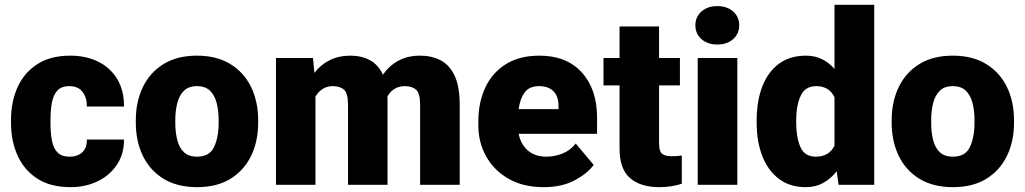

<svg xmlns="http://www.w3.org/2000/svg" viewBox="-20 -770 4271 800"><path d="M269.5 -117.2Q304.2 -117.2 323.5 -136Q342.8 -154.8 341.8 -188.5H496.6Q497.1 -128.9 467.5 -84.2Q438 -39.6 387.5 -14.9Q336.9 9.8 273.4 9.8Q190.9 9.8 136 -25.4Q81.1 -60.5 53.5 -121.3Q25.9 -182.1 25.9 -258.3V-269.5Q25.9 -346.2 53.2 -406.7Q80.6 -467.3 135.5 -502.7Q190.4 -538.1 272.5 -538.1Q338.4 -538.1 388.9 -513.2Q439.5 -488.3 468.3 -440.9Q497.1 -393.6 496.6 -326.2H341.8Q342.8 -361.8 324.5 -386.5Q306.2 -411.1 268.6 -411.1Q234.9 -411.1 218 -391.6Q201.2 -372.1 195.8 -339.8Q190.4 -307.6 190.4 -269.5V-258.3Q190.4 -219.2 195.8 -187.3Q201.2 -155.3 218.3 -136.2Q235.4 -117.2 269.5 -117.2Z M545.9 -258.8V-269Q545.9 -346.2 575.2 -407Q604.5 -467.8 661.1 -502.9Q717.8 -538.1 800.3 -538.1Q883.3 -538.1 940.2 -502.9Q997.1 -467.8 1026.4 -407Q1055.7 -346.2 1055.7 -269V-258.8Q1055.7 -181.6 1026.4 -120.8Q997.1 -60.1 940.4 -25.1Q883.8 9.8 801.3 9.8Q718.3 9.8 661.4 -25.1Q604.5 -60.1 575.2 -120.8Q545.9 -181.6 545.9 -258.8ZM710.4 -269V-258.8Q710.4 -219.2 718.5 -187Q726.6 -154.8 746.1 -136Q765.6 -117.2 801.3 -117.2Q853.5 -117.2 872.3 -158.2Q891.1 -199.2 891.1 -258.8V-269Q891.1 -307.6 883.1 -339.8Q875 -372.1 855.5 -391.6Q835.9 -411.1 800.3 -411.1Q765.6 -411.1 746.1 -391.6Q726.6 -372.1 718.5 -339.8Q710.4 -307.6 710.4 -269Z M1366.2 -411.1Q1342.8 -411.1 1324.5 -399.4Q1306.2 -387.7 1294.4 -367.7V0H1129.9V-528.3H1284.2L1290 -466.3Q1315.4 -500 1353.3 -519Q1391.1 -538.1 1440.4 -538.1Q1486.8 -538.1 1521.7 -519Q1556.6 -500 1575.7 -458.5Q1600.6 -495.6 1639.4 -516.8Q1678.2 -538.1 1730.5 -538.1Q1778.8 -538.1 1816.2 -518.6Q1853.5 -499 1874.5 -454.1Q1895.5 -409.2 1895.5 -332.5V0H1730.5V-332.5Q1730.5 -381.8 1713.6 -396.5Q1696.8 -411.1 1667.5 -411.1Q1642.1 -411.1 1623.8 -399.7Q1605.5 -388.2 1594.2 -367.7Q1594.7 -360.4 1594.7 -352.5V0H1430.2V-331.5Q1430.2 -381.8 1413.3 -396.5Q1396.5 -411.1 1366.2 -411.1Z M2245.6 9.8Q2159.7 9.8 2098.6 -25.4Q2037.6 -60.5 2005.4 -118.9Q1973.1 -177.2 1973.1 -246.6V-265.1Q1973.1 -342.3 2001.5 -404.1Q2029.8 -465.8 2086.7 -502Q2143.6 -538.1 2228 -538.1Q2340.3 -538.1 2404.1 -468.3Q2467.8 -398.4 2467.8 -279.3V-212.4H2141.1Q2149.9 -168.5 2179.7 -142.8Q2209.5 -117.2 2256.3 -117.2Q2290 -117.2 2322.8 -129.9Q2355.5 -142.6 2378.9 -171.9L2453.6 -83Q2429.2 -48.3 2375.5 -19.3Q2321.8 9.8 2245.6 9.8ZM2226.6 -411.1Q2184.6 -411.1 2165.5 -384Q2146.5 -356.9 2141.1 -315.4H2307.1V-328.1Q2307.6 -367.2 2286.6 -389.2Q2265.6 -411.1 2226.6 -411.1Z M2813 -528.3V-414.1H2726.1V-172.4Q2726.1 -141.1 2737.8 -130.1Q2749.5 -119.1 2779.8 -119.1Q2793.9 -119.1 2803.2 -119.9Q2812.5 -120.6 2820.8 -122.1V-4.4Q2777.3 9.8 2728 9.8Q2648.4 9.8 2605 -28.1Q2561.5 -65.9 2561.5 -151.9V-414.1H2494.6V-528.3H2561.5V-659.7H2726.1V-528.3Z M2877.4 -664.6Q2877.4 -699.7 2902.8 -722.2Q2928.2 -744.6 2968.8 -744.6Q3009.3 -744.6 3034.7 -722.2Q3060.1 -699.7 3060.1 -664.6Q3060.1 -629.4 3034.7 -606.9Q3009.3 -584.5 2968.8 -584.5Q2928.2 -584.5 2902.8 -606.9Q2877.4 -629.4 2877.4 -664.6ZM3052.2 -528.3V0H2887.2V-528.3Z M3132.8 -257.8V-268.1Q3132.8 -348.6 3156.2 -409.4Q3179.7 -470.2 3225.3 -504.2Q3271 -538.1 3338.4 -538.1Q3375.5 -538.1 3405 -523.4Q3434.6 -508.8 3457 -482.9V-750H3622.6V0H3474.1L3466.3 -56.6Q3442.4 -25.9 3410.6 -8.1Q3378.9 9.8 3337.4 9.8Q3270.5 9.8 3224.9 -25.1Q3179.2 -60.1 3156 -120.6Q3132.8 -181.2 3132.8 -257.8ZM3297.4 -268.1V-257.8Q3297.4 -198.7 3314.7 -158Q3332 -117.2 3379.4 -117.2Q3434.1 -117.2 3457 -162.6V-365.2Q3435.1 -411.1 3380.4 -411.1Q3334.5 -411.1 3315.9 -370.4Q3297.4 -329.6 3297.4 -268.1Z M3695.3 -258.8V-269Q3695.3 -346.2 3724.6 -407Q3753.9 -467.8 3810.5 -502.9Q3867.2 -538.1 3949.7 -538.1Q4032.7 -538.1 4089.6 -502.9Q4146.5 -467.8 4175.8 -407Q4205.1 -346.2 4205.1 -269V-258.8Q4205.1 -181.6 4175.8 -120.8Q4146.5 -60.1 4089.8 -25.1Q4033.2 9.8 3950.7 9.8Q3867.7 9.8 3810.8 -25.1Q3753.9 -60.1 3724.6 -120.8Q3695.3 -181.6 3695.3 -258.8ZM3859.9 -269V-258.8Q3859.9 -219.2 3867.9 -187Q3876 -154.8 3895.5 -136Q3915 -117.2 3950.7 -117.2Q4002.9 -117.2 4021.7 -158.2Q4040.5 -199.2 4040.5 -258.8V-269Q4040.5 -307.6 4032.5 -339.8Q4024.4 -372.1 4004.9 -391.6Q3985.4 -411.1 3949.7 -411.1Q3915 -411.1 3895.5 -391.6Q3876 -372.1 3867.9 -339.8Q3859.9 -307.6 3859.9 -269Z"/></svg>

Font: Vazirmatn UI Black
Style: Regular
Weight: 900
Designer: Saber Rastikerdar
Foundry: Saber Rastikerdar
Version: Version 33.003